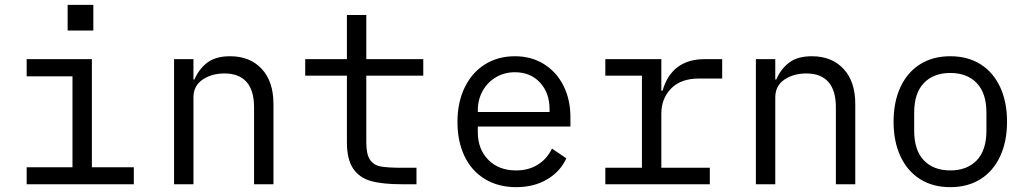

<svg xmlns="http://www.w3.org/2000/svg" viewBox="-20 -760 4240 792"><path d="M90 -70H279V-445H90V-516H359V-70H532V0H90ZM365 -740V-634H259V-740Z M698 0V-516H778V-432H782Q801 -476 835.5 -502Q870 -528 929 -528Q1011 -528 1059.5 -476Q1108 -424 1108 -331V0H1028V-317Q1028 -387 997 -422Q966 -457 906 -457Q853 -457 815.5 -431.5Q778 -406 778 -358V0Z M1491 -172Q1491 -124 1506 -101.5Q1521 -79 1549.5 -73.5Q1578 -68 1635 -68H1698V0H1636Q1557 0 1509.5 -13.5Q1462 -27 1436.5 -65Q1411 -103 1411 -173V-448H1239V-516H1411V-698H1491V-516H1726V-448H1491Z M1867 -257Q1867 -338 1897 -399.5Q1927 -461 1980.5 -494.5Q2034 -528 2104 -528Q2172 -528 2224 -495.5Q2276 -463 2304.5 -406Q2333 -349 2333 -276V-238H1951V-214Q1951 -145 1994 -101Q2037 -57 2109 -57Q2160 -57 2198 -80.5Q2236 -104 2257 -147L2316 -107Q2292 -53 2237.5 -20.5Q2183 12 2109 12Q2036 12 1981 -21Q1926 -54 1896.5 -115Q1867 -176 1867 -257ZM1951 -305V-298H2247V-309Q2247 -377 2207.5 -419.5Q2168 -462 2104 -462Q2061 -462 2026 -441.5Q1991 -421 1971 -385Q1951 -349 1951 -305Z M2477 -68H2628V-448H2477V-516H2708V-386H2713Q2751 -516 2887 -516H2959V-436H2862Q2789 -436 2748.5 -395Q2708 -354 2708 -291V-68H2908V0H2477Z M3098 0V-516H3178V-432H3182Q3201 -476 3235.5 -502Q3270 -528 3329 -528Q3411 -528 3459.5 -476Q3508 -424 3508 -331V0H3428V-317Q3428 -387 3397 -422Q3366 -457 3306 -457Q3253 -457 3215.5 -431.5Q3178 -406 3178 -358V0Z M3666 -258Q3666 -340 3694.5 -401Q3723 -462 3775.5 -495Q3828 -528 3900 -528Q3972 -528 4024.5 -495Q4077 -462 4105.5 -401Q4134 -340 4134 -258Q4134 -176 4105.5 -115Q4077 -54 4024.5 -21Q3972 12 3900 12Q3828 12 3775.5 -21Q3723 -54 3694.5 -115Q3666 -176 3666 -258ZM4049 -221V-295Q4049 -376 4009 -417.5Q3969 -459 3900 -459Q3831 -459 3791 -417.5Q3751 -376 3751 -295V-221Q3751 -140 3791 -98.5Q3831 -57 3900 -57Q3969 -57 4009 -98.5Q4049 -140 4049 -221Z"/></svg>

Font: iA Writer Mono V
Style: Regular
Weight: 400
Designer: Mike Abbink, Paul van der Laan, Pieter van Rosmalen
Foundry: Bold Monday
Version: Version 2.000